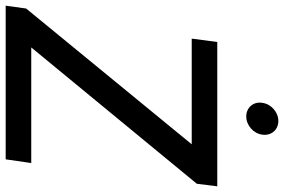

<svg xmlns="http://www.w3.org/2000/svg" viewBox="-200 -818 1000 676"><g transform="rotate(90 300.0 -480.0)"><path d="M-18 0H523L536 -90H129L609 -673L618 -745H110L98 -655H470L-8 -72ZM324 -903C319 -872 341 -847 372 -847C403 -847 432 -872 436 -903C441 -935 419 -960 388 -960C357 -960 328 -935 324 -903Z"/></g></svg>

Font: Mluvka Medium
Style: Italic
Weight: 500
Italic angle: -8°
Designer: Modified by Jiří Krblich, Original typeface by Gumpita Rahayu
Foundry: Gumpita Rahayu & Jiří Krblich
Version: Version 2.000;Glyphs 3.1.1 (3134)